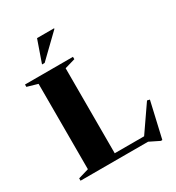

<svg xmlns="http://www.w3.org/2000/svg" viewBox="-225 -1067 1130 1236"><g transform="rotate(-30 340.0 -449.0)"><path d="M614 36.5H603L529 0H27V-17.5L105 -40.5V-675L27 -697.5V-715H383.5V-697.5L306 -675V-43H524.5L656 -233.5L675 -229ZM186.5 -772 243.5 -935H370V-930.5L206 -772Z"/></g></svg>

Font: Newsreader 72pt
Style: Bold
Weight: 700
Designer: Hugues Gentile
Foundry: Production Type
Version: Version 1.003; ttfautohint (v1.8.3)